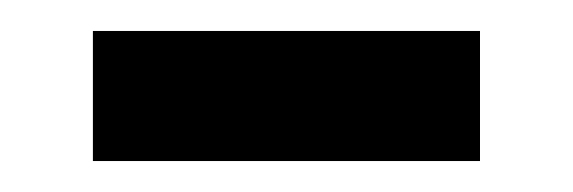

<svg xmlns="http://www.w3.org/2000/svg" viewBox="-20 -313 370 124"><path d="M40 -293H290V-209H40Z"/></svg>

Font: SourceSerifPro-Bold
Style: Bold
Weight: 700
Designer: Frank Grießhammer
Foundry: Adobe Systems Incorporated
Version: Version 1.014;PS Version 1.0;hotconv 1.0.73;makeotf.lib2.5.5